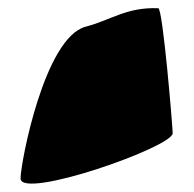

<svg xmlns="http://www.w3.org/2000/svg" viewBox="-20 -658 473 467"><path d="M30 -224C30 -171 400 -300 400 -334C400 -348 376 -638 365 -638C287 -641 250 -609 188 -593C88 -566 30 -262 30 -224Z"/></svg>

Font: Interstorm
Style: Regular
Weight: 400
Version: Version 0.7